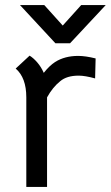

<svg xmlns="http://www.w3.org/2000/svg" viewBox="-20 -738 438 759"><path d="M358 -507 356 -428Q316 -439 291 -439Q244 -439 218 -417Q188 -393 166 -353V1H84V-353Q84 -431 42 -467L97 -518Q112 -509 127.5 -491Q143 -473 153 -450Q175 -478 198 -493Q236 -517 289 -517Q318 -517 358 -507ZM59 -718H155L228 -637L301 -718H398L257 -567H199Z"/></svg>

Font: Bellota Text
Style: Bold
Weight: 700
Designer: Kemie Guaida
Foundry: Kemie Guaida
Version: Version 4.001